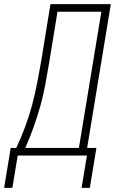

<svg xmlns="http://www.w3.org/2000/svg" viewBox="-60 -755 580 932"><path d="M336 157 362 0H26L0 157H-40L-8 -37H19Q43 -88 62.5 -140.5Q82 -193 96 -246Q110 -299 120.5 -352.5Q131 -406 140 -459L185 -735H478L363 -37H408L376 157ZM323 -37 432 -698H219L179 -453Q170 -401 160.5 -348Q151 -295 136.5 -243Q122 -191 103.5 -139Q85 -87 63 -37Z"/></svg>

Font: Iosevka Curly Extralight
Style: Italic
Weight: 200
Italic angle: -9°
Monospace: yes
Designer: Belleve Invis
Foundry: Belleve Invis
Version: Version 22.1.2; ttfautohint (v1.8.4)